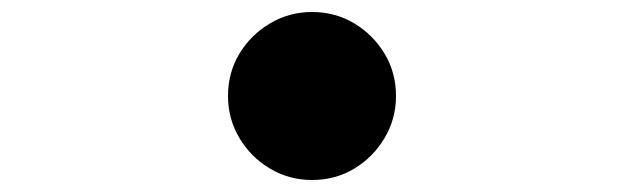

<svg xmlns="http://www.w3.org/2000/svg" viewBox="-20 -540 1040 320"><path d="M500 -520Q539 -520 570.5 -501Q602 -482 621 -450.5Q640 -419 640 -380Q640 -342 621 -310Q602 -278 570.5 -259Q539 -240 500 -240Q462 -240 430 -259Q398 -278 379 -310Q360 -342 360 -380Q360 -419 379 -450.5Q398 -482 430 -501Q462 -520 500 -520Z"/></svg>

Font: Source Han Sans CN Heavy
Style: Regular
Weight: 900
Designer: Ryoko NISHIZUKA 西塚涼子 (kana, bopomofo & ideographs); Paul D. Hunt (Latin, Greek & Cyrillic); Sandoll Communications 산돌커뮤니
Foundry: Adobe
Version: Version 2.000;hotconv 1.0.107;makeotfexe 2.5.65593